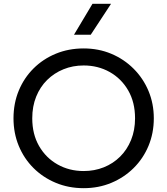

<svg xmlns="http://www.w3.org/2000/svg" viewBox="-20 -968 874 1003"><path d="M417 15Q338.5 15 271.8 -12.8Q205 -40.5 155.2 -90Q105.5 -139.5 78 -206Q50.5 -272.5 50.5 -350Q50.5 -428 78 -494.5Q105.5 -561 155.2 -610.5Q205 -660 271.8 -687.5Q338.5 -715 417 -715Q495 -715 561.5 -687Q628 -659 678 -609Q728 -559 755.8 -492.8Q783.5 -426.5 783.5 -350Q783.5 -272.5 755.8 -206Q728 -139.5 678 -90Q628 -40.5 561.5 -12.8Q495 15 417 15ZM417 -74.5Q473.5 -74.5 522.2 -94Q571 -113.5 607.5 -149.8Q644 -186 664.8 -237Q685.5 -288 685.5 -350Q685.5 -433.5 649.8 -495.5Q614 -557.5 553 -591.8Q492 -626 417 -626Q360.5 -626 311.8 -606.2Q263 -586.5 226.2 -550.2Q189.5 -514 169 -463.2Q148.5 -412.5 148.5 -350Q148.5 -267 184.2 -205Q220 -143 281 -108.8Q342 -74.5 417 -74.5ZM366.5 -786.5 463 -948H560L454 -786.5Z"/></svg>

Font: Geologica Cursive Light
Style: Regular
Weight: 300
Designer: Sindre Bremnes, Frode Helland
Foundry: Monokrom Skriftforlag AS
Version: Version 1.010;gftools[0.9.28]